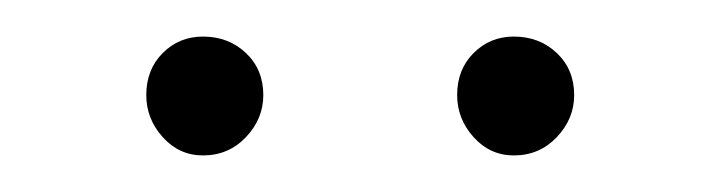

<svg xmlns="http://www.w3.org/2000/svg" viewBox="-20 -630 394 105"><path d="M91 -545Q78 -545 69 -555Q60 -565 60 -578Q60 -592 69 -601Q78 -610 91 -610Q105 -610 114.5 -601Q124 -592 124 -578Q124 -565 114.5 -555Q105 -545 91 -545ZM261 -545Q248 -545 239 -555Q230 -565 230 -578Q230 -592 239 -601Q248 -610 261 -610Q275 -610 284.5 -601Q294 -592 294 -578Q294 -565 284.5 -555Q275 -545 261 -545Z"/></svg>

Font: Outfit Thin
Style: Regular
Weight: 100
Designer: Rodrigo Fuenzalida
Foundry: fragTYPE
Version: Version 1.100;gftools[0.9.27]